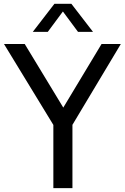

<svg xmlns="http://www.w3.org/2000/svg" viewBox="-40 -966 640 986"><path d="M234 0V-324.5L-19.5 -740H87L285 -413.5L481.5 -740H580.5L332 -325V0ZM128.5 -802.5 239.5 -946.5H326.5L437.5 -802.5H360.5L283 -907L205.5 -802.5Z"/></svg>

Font: Encode Sans Semi Condensed Medium
Style: Regular
Weight: 500
Width: 4
Designer: Multiple Designers
Foundry: Impallari Type
Version: Version 3.000; ttfautohint (v1.8.3) -l 8 -r 50 -G 200 -x 14 